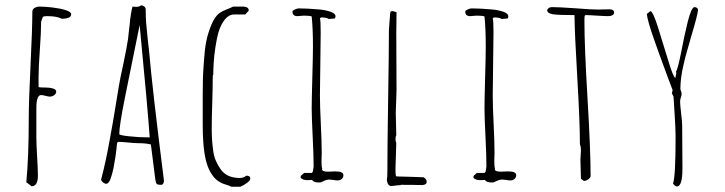

<svg xmlns="http://www.w3.org/2000/svg" viewBox="-20 -691 2745 727"><path d="M123.5 -25.9Q123.5 -50.3 120.6 -97.7Q117.7 -145.5 117.7 -168.9V-282.2Q117.7 -331.1 135.7 -331.1Q141.6 -331.1 152.3 -328.1Q163.6 -325.2 168.9 -325.2Q177.7 -325.2 185.3 -330.8Q192.9 -336.4 192.9 -344.2Q192.9 -359.9 142.6 -359.9H137.2Q126 -359.9 126 -362.8V-397.9Q126 -436 130.9 -502.9Q135.7 -569.3 135.7 -608.9Q138.7 -615.7 139.6 -619.6Q141.1 -625 142.1 -626.5Q143.1 -627.9 146.5 -628.9Q151.4 -629.9 158.7 -629.9Q195.3 -629.9 213.9 -620.1Q249.5 -620.1 249.5 -637.2Q249.5 -646 228.8 -652.6Q208 -659.2 179.4 -662.6Q150.9 -666 129.9 -666Q119.1 -666 110.8 -660.9Q102.5 -655.8 102.5 -647Q102.5 -585 95.7 -445.8Q88.9 -306.2 88.9 -244.1Q88.9 -94.2 79.6 -1L99.6 14.2Q123.5 14.2 123.5 -25.9Z M465.3 -151.4Q490.7 -148.9 502 -148.9Q533.2 -148.9 551.3 -144L567.9 -13.2Q569.3 -2.4 571.3 2Q573.2 6.3 577.6 7.6Q582 8.8 592.8 8.8Q600.6 4.4 600.6 -5.9V-8.8Q557.1 -352.1 544.9 -493.2L539.1 -545.9Q535.2 -580.1 533.4 -603.8Q531.7 -627.4 531.7 -655.8Q531.7 -662.1 526.1 -666.5Q520.5 -670.9 513.7 -670.9Q507.8 -665 495.6 -665Q491.7 -665 488.8 -665.5L481.9 -666Q479.5 -661.6 475.6 -636.2Q473.1 -622.6 470.7 -595.7L468.8 -579.6L464.8 -543Q460 -511.2 447.3 -450.2Q434.1 -390.6 429.7 -362.8L418.9 -296.9L413.1 -261.7Q409.7 -239.3 406.2 -221.2L395 -159.2Q381.3 -82 364.7 -18.1L363.8 -15.1L362.8 -12.2Q362.8 -6.3 369.6 -0.7Q376.5 4.9 382.8 4.9Q390.6 4.9 397.9 -12.2Q404.3 -28.8 409.7 -54.2Q418.5 -100.6 420.9 -126L422.9 -146Q423.3 -146.5 423.3 -147.5Q423.3 -148.4 423.8 -149.4Q424.3 -151.9 425.8 -152.8Q427.2 -153.8 430.7 -153.8Q439.9 -153.8 465.3 -151.4ZM454.6 -329.1Q457 -338.9 508.8 -596.2Q539.6 -275.9 546.9 -170.9H536.6Q508.8 -170.9 470.2 -174.8Q431.6 -178.7 431.6 -183.6Q431.6 -215.3 454.6 -329.1Z M927.7 -15.1Q927.7 -25.9 912.6 -25.9Q902.3 -17.1 887.7 -17.1Q863.8 -17.1 845.7 -25.1Q827.6 -33.2 816.4 -48.8Q804.7 -65.4 797.4 -82.3Q790 -99.1 787.1 -121.1Q784.2 -143.6 783 -161.1Q781.7 -178.7 781.7 -202.1Q781.7 -242.7 783.7 -302.7Q785.6 -362.8 785.6 -403.8L787.6 -409.2Q787.6 -429.2 789.1 -452.6Q790.5 -478.5 795.7 -512.7Q800.8 -546.9 808.1 -571.3Q816.9 -599.6 832 -617.9Q847.2 -636.2 866.7 -636.2H908.7L921.9 -650.9Q921.9 -653.3 920.9 -657.2Q920.4 -658.7 918 -661.1Q917.5 -661.6 913.6 -663.6Q912.6 -663.6 908.2 -665Q906.7 -665 905.8 -665.5L902.8 -666H862.8Q853.5 -661.1 837.9 -655.3Q819.8 -647.9 810.5 -641.1Q792.5 -627.4 779.8 -595.7Q767.1 -564.9 761 -534.2Q754.9 -503.4 752 -457.5Q749 -415.5 748.3 -393.3Q747.6 -371.1 747.6 -332V-217.8Q747.6 -180.7 749.5 -157.7Q753.9 -82.5 774.4 -43.5Q786.6 -21 800.3 -9.8Q814 1.5 833 7.3Q849.6 12.2 856.4 16.1H889.6Q902.3 11.2 915 1.7Q927.7 -7.8 927.7 -15.1Z M1189.5 0Q1195.8 0 1206.5 -5.9Q1218.3 -11.2 1225.1 -11.2Q1231 -11.2 1241.7 -9.8Q1251.5 -7.8 1258.3 -7.8Q1267.6 -7.8 1273.9 -13.4Q1280.3 -19 1280.3 -27.8Q1280.3 -42 1250.5 -42Q1242.2 -42 1235.8 -41.5Q1229.5 -41 1221.2 -41Q1199.2 -41 1199.2 -50.8L1200.2 -53.2Q1197.3 -57.6 1197.3 -81.1Q1197.3 -91.8 1197.8 -99.1L1198.2 -111.8Q1198.2 -153.3 1194.8 -221.7Q1191.4 -289.6 1191.4 -331.1Q1191.4 -370.6 1192.9 -450.2Q1194.3 -529.3 1194.3 -568.8Q1194.3 -613.3 1191.4 -622.1L1196.3 -625Q1217.3 -625 1225.1 -619.1L1248 -621.1Q1250.5 -627 1250.5 -628.9Q1250.5 -639.6 1232.9 -646Q1212.9 -653.3 1187 -655.3Q1144 -659.2 1111.3 -659.2Q1105 -659.2 1096.2 -655Q1087.4 -650.9 1087.4 -647Q1087.4 -629.9 1106.4 -629.9L1118.7 -630.9L1130.4 -631.8Q1150.9 -631.8 1160.2 -628.9Q1165 -583.5 1165 -513.2Q1165 -483.4 1162.6 -397Q1160.2 -310.1 1160.2 -279.8Q1160.2 -247.6 1164.1 -170.4Q1167.5 -102.5 1167.5 -61Q1167.5 -57.6 1166 -49.3Q1164.1 -42 1164.1 -40L1160.2 -36.1H1131.3L1125.5 -30.8Q1121.1 -27.8 1119.6 -25.4Q1118.2 -22.9 1118.2 -19Q1124 -8.8 1145.5 -8.8Q1149.9 -8.8 1153.8 -9.3Q1157.2 -9.8 1162.1 -9.8Q1166 0 1189.5 0Z M1579.6 9.8Q1595.7 8.3 1595.7 -2.9Q1595.7 -8.8 1590.8 -14.4Q1585.9 -20 1580.6 -20H1577.6L1535.2 -21.5Q1498 -22.9 1483.4 -22.9Q1479 -22.9 1478.5 -27.8Q1477.5 -33.7 1477.5 -47.9V-54.2L1480.5 -149.9Q1477.5 -155.8 1477.5 -164.1Q1477.5 -166.5 1478 -168Q1478.5 -169.4 1478.5 -171.9L1477.5 -170.9L1480.5 -179.2L1479.5 -221.7L1478.5 -264.2Q1478.5 -275.4 1480 -305.2L1481.4 -348.1Q1481.4 -408.7 1481 -457Q1480.5 -505.4 1480.5 -565.9Q1480.5 -587.9 1481 -605.5Q1481.4 -623 1481.4 -645Q1481.4 -644.5 1479 -645.5Q1469.7 -648.9 1464.8 -648.9Q1457.5 -648.9 1457.5 -642.1L1455.1 -611.8Q1452.6 -580.1 1452.6 -576.2Q1452.6 -496.1 1449.7 -315.9Q1446.8 -135.3 1446.8 -43Q1446.8 -18.1 1444.8 -9.8Q1447.3 13.2 1461.4 13.2Q1468.8 13.2 1480 11.2Q1492.7 9.8 1498.5 9.8L1496.6 8.8Q1545.4 8.8 1579.6 9.8Z M1843.8 0Q1850.1 0 1860.8 -5.9Q1872.6 -11.2 1879.4 -11.2Q1885.3 -11.2 1896 -9.8Q1905.8 -7.8 1912.6 -7.8Q1921.9 -7.8 1928.2 -13.4Q1934.6 -19 1934.6 -27.8Q1934.6 -42 1904.8 -42Q1896.5 -42 1890.1 -41.5Q1883.8 -41 1875.5 -41Q1853.5 -41 1853.5 -50.8L1854.5 -53.2Q1851.6 -57.6 1851.6 -81.1Q1851.6 -91.8 1852.1 -99.1L1852.5 -111.8Q1852.5 -153.3 1849.1 -221.7Q1845.7 -289.6 1845.7 -331.1Q1845.7 -370.6 1847.2 -450.2Q1848.6 -529.3 1848.6 -568.8Q1848.6 -613.3 1845.7 -622.1L1850.6 -625Q1871.6 -625 1879.4 -619.1L1902.3 -621.1Q1904.8 -627 1904.8 -628.9Q1904.8 -639.6 1887.2 -646Q1867.2 -653.3 1841.3 -655.3Q1798.3 -659.2 1765.6 -659.2Q1759.3 -659.2 1750.5 -655Q1741.7 -650.9 1741.7 -647Q1741.7 -629.9 1760.7 -629.9L1772.9 -630.9L1784.7 -631.8Q1805.2 -631.8 1814.5 -628.9Q1819.3 -583.5 1819.3 -513.2Q1819.3 -483.4 1816.9 -397Q1814.5 -310.1 1814.5 -279.8Q1814.5 -247.6 1818.4 -170.4Q1821.8 -102.5 1821.8 -61Q1821.8 -57.6 1820.3 -49.3Q1818.4 -42 1818.4 -40L1814.5 -36.1H1785.6L1779.8 -30.8Q1775.4 -27.8 1773.9 -25.4Q1772.5 -22.9 1772.5 -19Q1778.3 -8.8 1799.8 -8.8Q1804.2 -8.8 1808.1 -9.3Q1811.5 -9.8 1816.4 -9.8Q1820.3 0 1843.8 0Z M2216.3 -24.9Q2216.3 -123 2204.6 -318.4Q2192.9 -514.2 2192.9 -611.8Q2192.9 -626 2193.8 -630.9Q2194.8 -633.8 2197.8 -633.8Q2210.9 -633.8 2240.7 -631.8Q2270.5 -629.9 2283.2 -629.9Q2292.5 -629.9 2298.8 -633.3Q2305.2 -636.7 2305.2 -643.1Q2305.2 -655.8 2287.1 -655.8L2266.1 -655.3L2244.6 -654.8Q2218.3 -654.8 2157.7 -659.7Q2093.8 -664.1 2070.8 -664.1Q2056.2 -664.1 2051.8 -652.8Q2051.8 -641.1 2072.3 -637.2Q2091.3 -633.8 2155.3 -633.8Q2155.8 -566.9 2166 -394.5Q2175.8 -227.1 2175.8 -146Q2179.7 -135.3 2179.7 -122.1L2178.7 -104.5L2177.7 -86.9L2178.7 -50.8L2179.7 -14.2L2190.9 -5.9Q2198.7 -5.9 2207.5 -12Q2216.3 -18.1 2216.3 -24.9Z M2543 15.1Q2564 15.1 2564 -52.7V-57.1Q2564 -101.6 2563.5 -136.7Q2563 -171.9 2563 -215.8Q2563 -229.5 2559.1 -261.7Q2555.2 -293.9 2555.2 -307.1Q2555.2 -313 2558.1 -322.3Q2561 -331.1 2561 -335.9Q2561 -341.3 2556.2 -353Q2556.2 -395.5 2567.9 -444.3Q2573.2 -468.8 2578.9 -488.8Q2584.5 -508.8 2592.3 -535.6L2595.2 -546.4Q2623 -638.7 2623 -653.8Q2623 -658.2 2618.9 -661.1Q2614.7 -664.1 2609.9 -664.1Q2598.1 -664.1 2584 -608.4Q2570.8 -554.7 2558.6 -490.2Q2545.9 -427.2 2539.1 -418.9L2541 -414.1L2537.1 -396Q2529.3 -398.4 2510.7 -460.4L2503.4 -483.9Q2485.4 -543.9 2472.2 -585.4Q2452.6 -647.5 2442.9 -648.9L2429.2 -638.2Q2430.2 -625.5 2437.5 -600.6Q2443.8 -577.6 2456.8 -541Q2469.7 -504.4 2473.6 -493.7L2484.4 -463.9Q2496.6 -429.7 2509 -397Q2521.5 -364.3 2526.9 -350.1L2523.9 -337.9L2530.3 -325.2L2534.7 -254.4Q2538.1 -203.6 2538.1 -170.9Q2538.1 -21 2528.3 3.9Q2529.8 7.3 2534.7 11.2Q2539.6 15.1 2543 15.1Z"/></svg>

Font: Amatica SC
Style: Regular
Weight: 400
Designer: Vernon Adams, Ben Nathan
Foundry: newtypography
Version: Version 2.001